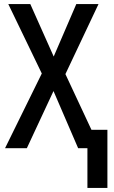

<svg xmlns="http://www.w3.org/2000/svg" viewBox="-20 -734 564 951"><path d="M413 197V0H367L245 -283L113 0H5L187 -370L21 -714H130L246 -454L358 -714H468L304 -367L433 -91H512V197Z"/></svg>

Font: Noto Sans Condensed Medium
Style: Regular
Weight: 500
Width: 3
Designer: Monotype Design Team
Foundry: Monotype Imaging Inc.
Version: Version 2.013; ttfautohint (v1.8.4.7-5d5b)